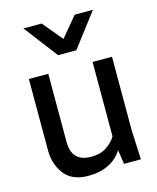

<svg xmlns="http://www.w3.org/2000/svg" viewBox="-118 -862 780 955"><g transform="rotate(-15 272.5 -384.0)"><path d="M56 0ZM218 12Q136 12 96 -39Q56 -90 56 -163V-530H156V-179Q156 -77 255 -76Q307 -76 339 -99.5Q371 -123 384 -147V-530H484V-150L491 0H404L393 -73Q338 12 218 12ZM453 -607ZM321 -607H227L95 -780H189L274 -678L359 -780H453Z"/></g></svg>

Font: Tanohe Sans Medium
Style: Regular
Weight: 500
Designer: Village Type and Design LLC
Foundry: Cooper Hewitt Smithsonian Design Museum
Version: Version 1.00;September 29, 2021;FontCreator 13.0.0.2655 64-b